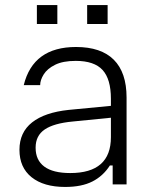

<svg xmlns="http://www.w3.org/2000/svg" viewBox="-20 -730 609 760"><path d="M238 10Q153 10 105 -28.5Q57 -67 57 -137Q57 -206 107 -245.5Q157 -285 252 -295L419 -311V-264L268 -249Q193 -242 157 -217.5Q121 -193 121 -146V-145Q121 -96 155.5 -70.5Q190 -45 258 -45Q419 -45 419 -187V-277V-289V-339Q419 -417 386 -453Q353 -489 280 -489Q229 -489 198 -473.5Q167 -458 153 -435.5Q139 -413 139 -393H74Q111 -544 281 -544Q380 -544 430.5 -493.5Q481 -443 481 -344V0H426V-75H415Q388 -33 345.5 -11.5Q303 10 238 10ZM126 -635V-710H207V-635ZM325 -635V-710H406V-635Z"/></svg>

Font: Mozilla Text ExtraLight
Style: Regular
Weight: 200
Designer: Studio DRAMA
Foundry: Studio DRAMA
Version: Version 1.000